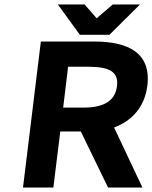

<svg xmlns="http://www.w3.org/2000/svg" viewBox="-20 -840 682 860"><path d="M485 -820 413 -758 359 -820H239L338 -684H470L607 -820ZM504 -454C496 -390 448 -358 354 -358H263L285 -541H376C471 -541 512 -518 504 -454ZM640 -456C658 -605 552 -654 402 -654H163L83 0H219L250 -251H342L464 0H618L491 -269C570 -298 628 -360 640 -456Z"/></svg>

Font: Falling Sky
Style: SeBdObl
Weight: 600
Designer: Paul D. Hunt
Foundry: Adobe Systems Incorporated
Version: Version 1.02